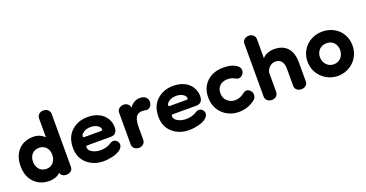

<svg xmlns="http://www.w3.org/2000/svg" viewBox="-35 -1355 3853 2022"><g transform="rotate(-20 1892.0 -344.0)"><path d="M269 16C317 16 357 1 390 -29C400 1 422 16 456 16C499 16 528 -10 528 -46V-642C528 -675 499 -704 456 -704C416 -704 387 -676 387 -640V-430C351 -463 310 -480 264 -480C193 -480 137 -458 95 -414C53 -369 32 -309 32 -234C32 -158 54 -97 97 -52C140 -7 198 16 269 16ZM280 -114C213 -114 171 -165 171 -234C171 -303 213 -350 280 -350C344 -350 387 -303 387 -234C387 -165 344 -114 280 -114Z M874 16C909 16 945 11 982 2C1019 -8 1047 -21 1066 -37C1086 -54 1096 -72 1096 -91C1096 -123 1070 -150 1038 -150C1027 -150 1016 -146 1005 -139C973 -116 928 -104 885 -104C851 -104 820 -111 793 -126C766 -140 752 -159 752 -184C752 -195 756 -200 765 -200H1030C1079 -200 1104 -228 1104 -283C1104 -381 1028 -480 872 -480C799 -480 738 -458 689 -413C640 -368 616 -306 616 -227C616 -152 641 -92 691 -49C740 -6 801 16 874 16ZM766 -293C758 -293 754 -297 754 -304C754 -319 764 -333 785 -348C806 -363 833 -370 866 -370C927 -370 971 -338 971 -306C971 -293 961 -293 957 -293Z M1272 11C1311 11 1341 -17 1341 -53V-213C1344 -265 1354 -300 1370 -317C1386 -334 1406 -342 1430 -342C1444 -342 1458 -341 1472 -338C1477 -337 1481 -336 1486 -336C1513 -336 1544 -363 1544 -408C1544 -440 1522 -467 1493 -475C1480 -478 1467 -480 1453 -480C1408 -480 1364 -451 1341 -414C1337 -446 1311 -472 1272 -472C1229 -472 1200 -443 1200 -410V-51C1200 -15 1232 11 1272 11Z M1832 16C1867 16 1903 11 1940 2C1977 -8 2005 -21 2024 -37C2044 -54 2054 -72 2054 -91C2054 -123 2028 -150 1996 -150C1985 -150 1974 -146 1963 -139C1931 -116 1886 -104 1843 -104C1809 -104 1778 -111 1751 -126C1724 -140 1710 -159 1710 -184C1710 -195 1714 -200 1723 -200H1988C2037 -200 2062 -228 2062 -283C2062 -381 1986 -480 1830 -480C1757 -480 1696 -458 1647 -413C1598 -368 1574 -306 1574 -227C1574 -152 1599 -92 1649 -49C1698 -6 1759 16 1832 16ZM1724 -293C1716 -293 1712 -297 1712 -304C1712 -319 1722 -333 1743 -348C1764 -363 1791 -370 1824 -370C1885 -370 1929 -338 1929 -306C1929 -293 1919 -293 1915 -293Z M2390 16C2453 16 2519 -2 2578 -50C2594 -66 2600 -86 2600 -101C2600 -137 2571 -170 2538 -170C2526 -170 2514 -165 2501 -155C2468 -128 2432 -114 2395 -114C2362 -114 2334 -125 2309 -147C2284 -168 2272 -199 2272 -238C2272 -307 2321 -350 2392 -350C2421 -350 2443 -345 2475 -328C2485 -321 2496 -318 2507 -318C2543 -318 2571 -351 2571 -386C2571 -406 2563 -422 2547 -435C2507 -470 2449 -480 2390 -480C2315 -480 2255 -458 2208 -415C2161 -372 2137 -313 2136 -240C2136 -187 2148 -141 2171 -103C2218 -26 2301 16 2390 16Z M2760 16C2799 16 2829 -12 2829 -48V-267C2840 -310 2875 -352 2928 -352C2979 -352 3019 -321 3019 -242V-46C3019 -10 3049 16 3090 16C3130 16 3160 -10 3160 -43V-259C3160 -412 3080 -480 2960 -480C2907 -480 2857 -459 2829 -427V-640C2829 -676 2800 -704 2760 -704C2717 -704 2688 -675 2688 -642V-46C2688 -10 2720 16 2760 16Z M3501 16C3639 16 3752 -91 3752 -234C3752 -380 3641 -480 3501 -480C3363 -480 3248 -380 3248 -234C3248 -91 3365 16 3501 16ZM3501 -114C3469 -114 3442 -125 3420 -148C3398 -171 3387 -199 3387 -234C3387 -303 3437 -350 3501 -350C3566 -350 3613 -303 3613 -234C3613 -165 3566 -114 3501 -114Z"/></g></svg>

Font: Dongle
Style: Bold
Weight: 700
Designer: Yanghee Ryu
Foundry: Yanghee Ryu
Version: Version 2.000